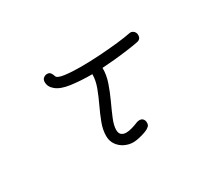

<svg xmlns="http://www.w3.org/2000/svg" viewBox="-98 -697 1196 1031"><g transform="rotate(-30 500.0 -182.0)"><path d="M479 93Q451 93 425.5 80.5Q400 68 384 45Q368 22 368 -9Q368 -47 383.5 -88Q399 -129 419 -171Q439 -213 454.5 -254.5Q470 -296 470 -334Q399 -334 340 -342Q281 -350 253 -374Q227 -395 227 -425Q227 -441 237.5 -449Q248 -457 259 -457Q273 -457 280 -448Q287 -439 291 -425Q295 -411 336.5 -405Q378 -399 437 -399Q493 -399 555 -403Q617 -407 670 -413Q723 -419 751 -425Q763 -428 774 -421Q785 -414 788 -400Q790 -383 783 -374Q776 -365 764 -363Q734 -357 693 -351.5Q652 -346 610 -342Q568 -338 534 -336Q535 -294 519.5 -248.5Q504 -203 483.5 -159Q463 -115 447 -76.5Q431 -38 431 -11Q431 11 442.5 20Q454 29 471 29Q488 29 508.5 23Q529 17 548 9Q557 6 565 6Q579 6 586.5 15Q594 24 594 38Q594 56 581 63Q574 70 554.5 77Q535 84 514 88.5Q493 93 479 93Z"/></g></svg>

Font: Hachi Maru Pop
Style: Regular
Weight: 400
Designer: Nontynet
Foundry: Nontynet
Version: Version 1.300